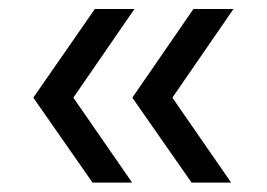

<svg xmlns="http://www.w3.org/2000/svg" viewBox="-20 -445 581 418"><path d="M397.1 -47.4 268.1 -232.4 401.1 -425.4H488.3L355.3 -232.4L483.3 -47.4ZM181.5 -47.4 52.5 -232.4 186.5 -425.4H272.7L139.7 -232.4L267.7 -47.4Z"/></svg>

Font: Smooch Sans Thin
Style: Regular
Weight: 100
Designer: Robert E. Leuschke
Foundry: Robert E. Leuschke
Version: Version 1.010